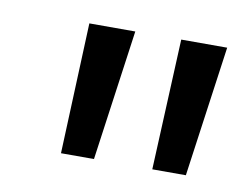

<svg xmlns="http://www.w3.org/2000/svg" viewBox="-40 -732 403 321"><g transform="rotate(10 161.5 -571.0)"><path d="M167 -682 136 -460H80L89 -682ZM323 -682 292 -460H235L245 -682Z"/></g></svg>

Font: Karla Tamil Inclined
Style: Regular
Weight: 400
Designer: Jonathan Pinhorn
Foundry: Jonathan Pinhorn
Version: Version 1.001